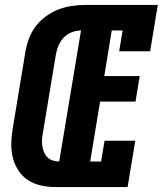

<svg xmlns="http://www.w3.org/2000/svg" viewBox="-20 -755 657 775"><path d="M202 0Q173 0 144.5 -6.5Q116 -13 93 -28Q70 -43 54.5 -66.5Q39 -90 32 -117.5Q25 -145 25.5 -175Q26 -205 31 -234L83 -549Q88 -576 98 -602Q108 -628 125.5 -650.5Q143 -673 166.5 -690Q190 -707 216.5 -717Q243 -727 270 -731Q297 -735 324 -735H617L586 -548H461L475 -632H431L401 -448H544L527 -345H384L344 -103H388L402 -187H526L495 0ZM219 -103 307 -632Q288 -632 269 -624.5Q250 -617 236.5 -602.5Q223 -588 215.5 -569.5Q208 -551 205 -532L153 -218Q150 -204 149.5 -190.5Q149 -177 151 -164.5Q153 -152 158 -140Q163 -128 172 -119.5Q181 -111 193.5 -107Q206 -103 219 -103Z"/></svg>

Font: Iosevka Curly Slab XBdEx
Style: Italic
Weight: 800
Width: 7
Italic angle: -9°
Monospace: yes
Designer: Belleve Invis
Foundry: Belleve Invis
Version: Version 11.1.0; ttfautohint (v1.8.3)